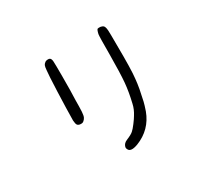

<svg xmlns="http://www.w3.org/2000/svg" viewBox="-156 -915 1311 1231"><g transform="rotate(-30 500.0 -299.5)"><path d="M690.4 -688.5Q695.3 -690.4 710.9 -689.5Q723.6 -686.5 728 -683.6Q732.4 -680.7 736.3 -674.8Q741.2 -665 742.7 -646Q744.1 -627 744.1 -536.1Q746.1 -350.6 738.3 -289.1Q735.4 -256.8 728.5 -218.8Q715.8 -155.3 710.9 -134.8Q706.1 -114.3 692.4 -74.2Q650.4 38.1 538.1 82Q480.5 103.5 467.8 76.2Q461.9 65.4 464.8 55.7Q470.7 33.2 497.1 22.5Q537.1 5.9 549.8 -6.8Q561.5 -16.6 582.5 -44.4Q603.5 -72.3 612.3 -87.9Q634.8 -123 642.6 -159.2Q661.1 -236.3 667 -301.8Q672.9 -367.2 673.8 -505.9Q673.8 -635.7 676.8 -655.3Q683.6 -685.5 690.4 -688.5ZM295.9 -672.9Q302.7 -676.8 313.5 -677.2Q324.2 -677.7 329.1 -673.8Q337.9 -668 339.4 -648.4Q340.8 -628.9 340.8 -540Q340.8 -418.9 337.9 -362.3Q337.9 -315.4 335.9 -277.3Q334 -249 328.1 -237.8Q322.3 -226.6 313.5 -219.7Q304.7 -211.9 293.9 -212.9Q276.4 -211.9 266.6 -222.7L261.7 -234.4L258.8 -257.8Q259.8 -342.8 264.6 -467.3Q269.5 -591.8 273.4 -621.1Q275.4 -646.5 279.8 -655.8Q284.2 -665 295.9 -672.9Z"/></g></svg>

Font: JasonHandwriting4
Style: Regular
Weight: 400
Version: Version 1.01.21